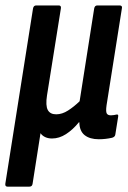

<svg xmlns="http://www.w3.org/2000/svg" viewBox="-30 -512 479 717"><path d="M-2.1 185Q-11.5 185 -10.1 174L93.3 -480.2Q95.3 -491.7 105.3 -491.7H189.4Q199.3 -491.7 197.3 -480.2L145.5 -155.5Q139.7 -117.8 148.4 -101.4Q157.1 -85.1 179.8 -85.1Q202.1 -85.1 224.1 -99.3Q246.2 -113.4 267.3 -133.9L321.7 -480.2Q323.7 -491.7 333.5 -491.7H416.5Q427.9 -491.7 425.1 -480.2L367.9 -118.8Q364.7 -96 368.5 -88.6Q372.3 -81.3 384.3 -81.3Q389.9 -81.3 395.4 -82.3Q400.8 -83.3 405.4 -84.3Q413.2 -85.7 411.2 -75.9L400.6 -9.4Q399.6 -1 388.8 2.4Q376.3 5.2 364 6.6Q351.7 8 339 8Q305.4 8 286.1 -7.3Q266.8 -22.6 266.3 -55.3H264.6Q241.8 -27.4 216.4 -11.1Q191.1 5.2 164.2 5.2Q149.8 5.2 138.8 0Q127.7 -5.2 121.3 -14.6L91.7 174Q90.3 185 79.7 185Z"/></svg>

Font: Sofia Sans Condensed
Style: Italic
Weight: 400
Italic angle: -9°
Designer: Botio Nikoltchev, Ani Petrova
Foundry: lettersoup
Version: Version 4.101